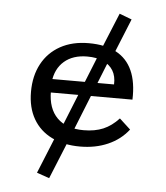

<svg xmlns="http://www.w3.org/2000/svg" viewBox="-52 -608 701 811"><g transform="rotate(5 298.5 -203.0)"><path d="M258.4 -21.7 212.3 -41.6 355.6 -397.6 401.5 -379.2ZM186.4 155.7 133.3 137.2 207.1 -43.9 258.6 -21.2ZM407.9 -377.6 355 -397.8 422.6 -562.3 474.9 -542.5ZM304.4 11.3Q235.5 11.3 184.4 -13.8Q133.3 -38.9 105.8 -86.6Q78.2 -134.3 78.2 -201.3Q78.2 -269.1 105.5 -319.8Q132.7 -370.5 183.4 -398.7Q234.2 -426.9 303.9 -426.9Q374.2 -426.9 420.4 -402.2Q466.6 -377.5 488.6 -328.4Q510.6 -279.3 508.1 -205.4H127.2L126.2 -262.6H425Q426.5 -297.2 412.4 -320.9Q398.2 -344.6 370.4 -357.4Q342.5 -370.2 302.4 -370.2Q241.8 -370.2 204.8 -338.2Q167.8 -306.1 161.6 -248.5L164.2 -245.8Q163.4 -240.1 162.6 -230.7Q161.8 -221.4 161.8 -211Q161.8 -137.4 201.2 -98.1Q240.5 -58.8 313.9 -58.8Q361.1 -58.8 396.5 -73.7Q431.9 -88.7 462.3 -121.7L509.1 -78.6Q475.1 -34.8 422.4 -11.8Q369.7 11.3 304.4 11.3Z"/></g></svg>

Font: Playfair 5pt SemiExpanded Light
Style: Regular
Weight: 300
Width: 6
Designer: Claus Eggers Sørensen
Foundry: Claus Eggers Sørensen
Version: Version 2.203